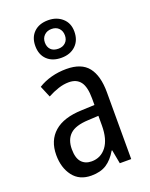

<svg xmlns="http://www.w3.org/2000/svg" viewBox="-152 -892 765 981"><g transform="rotate(-20 230.0 -401.0)"><path d="M236 -546Q318 -546 354.5 -499.5Q391 -453 391 -363V0H329L315 -75H312Q287 -32 254.5 -11Q222 10 172 10Q107 10 72.5 -35.5Q38 -81 38 -150Q38 -229 89 -273.5Q140 -318 239 -321L309 -324V-359Q309 -422 288 -450Q267 -478 225 -478Q197 -478 168 -468.5Q139 -459 109 -443L83 -505Q115 -525 154 -535.5Q193 -546 236 -546ZM252 -262Q183 -259 153 -231Q123 -203 123 -151Q123 -103 143 -80.5Q163 -58 198 -58Q248 -58 278.5 -98Q309 -138 309 -213V-265ZM234 -608Q185 -608 156.5 -635.5Q128 -663 128 -710Q128 -757 156.5 -784.5Q185 -812 234 -812Q280 -812 310.5 -785Q341 -758 341 -712Q341 -664 311.5 -636Q282 -608 234 -608ZM235 -657Q259 -657 274 -671.5Q289 -686 289 -710Q289 -734 274.5 -749Q260 -764 235 -764Q211 -764 195.5 -749Q180 -734 180 -710Q180 -686 194 -671.5Q208 -657 235 -657Z"/></g></svg>

Font: Noto Sans Lao Condensed
Style: Regular
Weight: 400
Width: 3
Designer: Monotype Design Team
Foundry: Monotype Imaging Inc.
Version: Version 2.003; ttfautohint (v1.8.4.7-5d5b)